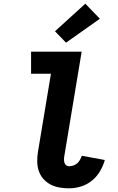

<svg xmlns="http://www.w3.org/2000/svg" viewBox="-20 -1016 640 1044"><path d="M356 8Q329 8 303 3.5Q277 -1 255 -12.5Q233 -24 216.5 -42.5Q200 -61 191.5 -85Q183 -109 182.5 -135.5Q182 -162 186 -188L257 -615H149V-735H424L330 -169Q328 -159 328 -149.5Q328 -140 330.5 -131.5Q333 -123 339.5 -117.5Q346 -112 356 -112Q367 -112 379 -116Q391 -120 400 -128Q409 -136 415 -147Q421 -158 425 -169L550 -146Q541 -114 523.5 -84.5Q506 -55 479.5 -33.5Q453 -12 420.5 -2Q388 8 356 8ZM339 -784 279 -846 444 -996 523 -914Z"/></svg>

Font: Iosevka Curly Slab HvEx
Style: Italic
Weight: 900
Width: 7
Italic angle: -9°
Monospace: yes
Designer: Belleve Invis
Foundry: Belleve Invis
Version: Version 11.1.0; ttfautohint (v1.8.3)